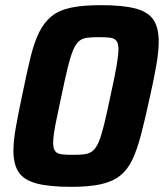

<svg xmlns="http://www.w3.org/2000/svg" viewBox="-20 -716 635 744"><path d="M256 8Q171 8 122 -5Q73 -18 52.5 -48.5Q32 -79 32 -132Q32 -170 41.5 -223.5Q51 -277 66 -347Q83 -431 97.5 -491Q112 -551 131.5 -590.5Q151 -630 180.5 -653.5Q210 -677 256 -686.5Q302 -696 371 -696Q456 -696 505 -683Q554 -670 574.5 -639.5Q595 -609 595 -555Q595 -517 586 -464.5Q577 -412 561 -341Q543 -258 527.5 -198Q512 -138 493.5 -98.5Q475 -59 445.5 -35.5Q416 -12 370.5 -2Q325 8 256 8ZM264 -116Q291 -116 309 -118.5Q327 -121 340 -132Q353 -143 363 -167Q373 -191 383.5 -234Q394 -277 408 -344Q424 -416 431.5 -459Q439 -502 439 -525Q439 -548 431 -558Q423 -568 406 -570Q389 -572 361 -572Q335 -572 316.5 -569.5Q298 -567 285.5 -556Q273 -545 263 -521Q253 -497 242.5 -454Q232 -411 218 -344Q208 -296 200.5 -261Q193 -226 189.5 -202Q186 -178 186 -162Q186 -140 194 -130Q202 -120 219.5 -118Q237 -116 264 -116Z"/></svg>

Font: Saira SemiCondensed
Style: Bold Italic
Weight: 700
Width: 4
Italic angle: -12°
Designer: Hector Gatti with collaboration of the Omnibus-Type team
Foundry: Omnibus-Type
Version: Version 1.101